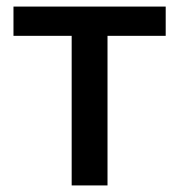

<svg xmlns="http://www.w3.org/2000/svg" viewBox="-20 -564 545 584"><path d="M198 0V-455H21V-544H484V-455H307V0Z"/></svg>

Font: IBM Plex Sans JP Medm
Style: Regular
Weight: 500
Designer: Mike Abbink; Paul van der Laan; Pieter van Rosmalen; Wujin Sim; Yejin Wi; Jinhee Kim; Boomi Park; Yona Kim; Kichan Ma
Foundry: Sandoll Inc.
Version: Version 1.002